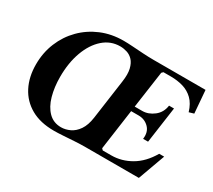

<svg xmlns="http://www.w3.org/2000/svg" viewBox="-130 -922 1303 1174"><g transform="rotate(30 521.5 -335.0)"><path d="M977 -190H1012L943 0H567Q530 0 490 2.5Q450 5 413 7.5Q376 10 348 10Q252 10 186 -27.5Q120 -65 85.5 -132Q51 -199 51 -287Q51 -370 80.5 -441.5Q110 -513 163 -566.5Q216 -620 287.5 -650Q359 -680 444 -680Q471 -680 508 -677.5Q545 -675 585 -672.5Q625 -670 661 -670H1027L1040 -510L1006 -500Q990 -553 960 -582Q930 -611 890 -623Q850 -635 802 -635H750L740 -625L703 -365H756Q799 -365 837 -394.5Q875 -424 882 -475H917L881 -220H846Q853 -271 823.5 -300.5Q794 -330 751 -330H698L658 -45L668 -35H728Q800 -35 865.5 -73Q931 -111 977 -190ZM522 -182 561 -460Q569 -515 560.5 -550.5Q552 -586 533.5 -605.5Q515 -625 491 -632.5Q467 -640 443 -640Q376 -640 325 -595Q274 -550 245.5 -472Q217 -394 217 -295Q217 -222 234 -161.5Q251 -101 286.5 -65.5Q322 -30 375 -30Q406 -30 437 -44.5Q468 -59 491 -92.5Q514 -126 522 -182Z"/></g></svg>

Font: Brygada 1918
Style: Italic
Weight: 400
Italic angle: -8°
Designer: Mateusz Machalski | Borys Kosmynka | Przemek Hoffer
Foundry: NIEPODLEGLA 2018
Version: Version 3.006